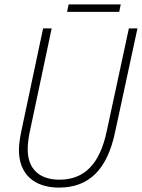

<svg xmlns="http://www.w3.org/2000/svg" viewBox="-20 -843 645 873"><path d="M285 -789H522L529 -823H292ZM248 10C388 10 468 -76 503 -241L605 -714H566L465 -245C434 -100 366 -26 250 -26C161 -26 106 -73 106 -164C106 -185 109 -214 115 -242L215 -714H176L76 -242C70 -212 66 -184 66 -161C66 -50 137 10 248 10Z"/></svg>

Font: Noto Sans SemiCondensed ExtraLight
Style: Italic
Weight: 200
Width: 4
Italic angle: -12°
Designer: Monotype Design Team
Foundry: Monotype Imaging Inc.
Version: Version 2.013